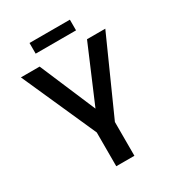

<svg xmlns="http://www.w3.org/2000/svg" viewBox="-208 -1013 1040 1137"><g transform="rotate(-30 312.0 -444.5)"><path d="M250 0V-231L24 -738H152L314 -357L476 -738H601L374 -231V0ZM170 -816V-889H446V-816Z"/></g></svg>

Font: Exo Thin SemiBold
Style: Regular
Weight: 600
Version: Version 2.000